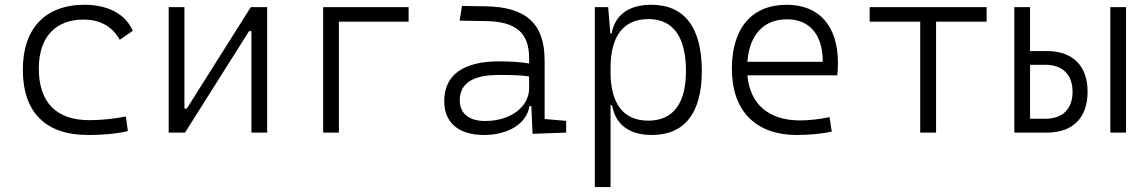

<svg xmlns="http://www.w3.org/2000/svg" viewBox="-20 -547 4728 792"><path d="M342.8 9.8C396.5 9.8 454.1 6.3 507.3 -6.3L499.5 -66.4C450.7 -57.1 399.4 -51.3 348.1 -51.3C212.4 -51.3 140.1 -124.5 140.1 -264.6C140.1 -393.6 208.5 -466.3 325.2 -466.3C386.7 -466.3 440.9 -442.4 474.1 -382.8L527.8 -419.9C498.5 -488.3 425.8 -527.3 329.1 -527.3C165.5 -527.3 74.2 -428.7 74.2 -259.8C74.2 -83.5 168 9.8 342.8 9.8Z M675.8 0H743.2L1007.3 -418.5H1017.1V0H1082V-517.6H1014.6L750.5 -99.1H740.7V-517.6H675.8Z M1313 0H1377.9V-457.5H1665.5V-517.6H1313Z M2176.8 4.9 2315.4 0V-48.3L2226.6 -56.2V-297.4C2226.6 -448.7 2151.4 -518.6 1982.4 -521L1885.7 -522.5L1876 -461.9L1985.8 -460C2107.9 -457.5 2162.6 -412.6 2162.6 -307.1V-285.2C2128.9 -291 2085.9 -293.9 2039.6 -293.9C1890.1 -293.9 1812.5 -237.8 1812.5 -129.4C1812.5 -41 1872.1 9.8 1976.1 9.8C2077.1 9.8 2152.3 -37.1 2164.1 -109.4H2171.9ZM2162.6 -231.4V-182.6C2162.6 -108.9 2089.4 -47.9 1981.4 -47.9C1914.6 -47.9 1876.5 -78.6 1876.5 -133.3C1876.5 -203.1 1930.2 -237.8 2037.6 -237.8C2078.1 -237.8 2124.5 -237.8 2162.6 -231.4Z M2433.6 224.6H2498.5V-112.8H2504.9C2518.1 -36.6 2571.8 9.8 2668.5 9.8C2804.2 9.8 2875 -80.6 2875 -253.9C2875 -433.6 2803.7 -527.3 2666.5 -527.3C2574.2 -527.3 2516.6 -485.8 2502.9 -408.7H2497.6L2488.8 -517.6H2433.6ZM2498.5 -251V-266.1C2498.5 -398.9 2552.2 -468.3 2654.8 -468.3C2756.8 -468.3 2809.6 -395 2809.6 -253.9C2809.6 -119.6 2756.3 -49.3 2654.3 -49.3C2551.8 -49.3 2498.5 -118.7 2498.5 -251Z M3268.1 9.8C3314.5 9.8 3365.7 5.4 3411.1 -3.9L3401.9 -64C3362.3 -55.2 3318.4 -50.3 3279.8 -50.3C3150.9 -50.3 3073.7 -117.2 3063 -236.3H3433.6C3435.5 -250 3436.5 -268.1 3436.5 -287.1C3436.5 -440.4 3358.9 -527.3 3225.1 -527.3C3081.5 -527.3 2999 -431.2 2999 -263.7C2999 -89.4 3096.7 9.8 3268.1 9.8ZM3063 -292C3071.3 -403.3 3129.9 -467.3 3226.1 -467.3C3319.8 -467.3 3374 -403.8 3374 -292Z M3775.9 0H3841.3V-457.5H4049.8V-517.6H3567.4V-457.5H3775.9Z M4164.1 0H4298.8C4405.3 0 4466.3 -61 4466.3 -168.5C4466.3 -275.4 4405.3 -336.4 4298.8 -336.4H4229V-517.6H4164.1ZM4229 -57.1V-279.8H4291.5C4363.3 -279.8 4404.3 -239.3 4404.3 -168.5C4404.3 -97.2 4363.3 -57.1 4291.5 -57.1ZM4560.1 0H4625V-517.6H4560.1Z"/></svg>

Font: Cascadia Code PL Light
Style: Regular
Weight: 300
Monospace: yes
Designer: Aaron Bell
Foundry: Saja Typeworks
Version: Version 2404.023